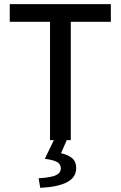

<svg xmlns="http://www.w3.org/2000/svg" viewBox="-20 -675 581 925"><path d="M221 0V-570H27V-655H514V-570H321V0ZM174 230 166 184Q227 180 250 169Q273 158 273 136Q273 117 256.5 106.5Q240 96 196 90L241 -3H303L274 63Q309 71 328 87.5Q347 104 347 135Q347 180 302.5 203Q258 226 174 230Z"/></svg>

Font: Source Sans 3 Medium
Style: Regular
Weight: 500
Designer: Paul D. Hunt
Foundry: Adobe
Version: Version 3.052;hotconv 1.1.0;makeotfexe 2.6.0